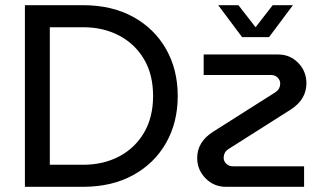

<svg xmlns="http://www.w3.org/2000/svg" viewBox="-20 -720 1254 740"><path d="M76 0V-700H300Q411 -700 493 -655Q575 -610 620 -531Q665 -452 665 -350Q665 -248 620 -169Q575 -90 493 -45Q411 0 300 0ZM172 -85H301Q378 -85 439 -117Q500 -149 535 -208.5Q570 -268 570 -350Q570 -433 535 -492Q500 -551 439 -583Q378 -615 301 -615H172ZM851 0Q804 0 772 -33Q740 -66 740 -111Q740 -173 801 -212L1036 -361Q1051 -370 1055.5 -379Q1060 -388 1060 -398Q1060 -411 1050 -421Q1040 -431 1024 -431H765V-510H1052Q1098 -510 1129.5 -477.5Q1161 -445 1161 -399Q1161 -337 1101 -298L866 -149Q851 -140 846.5 -131Q842 -122 842 -112Q842 -99 852 -89Q862 -79 879 -79H1152V0ZM913 -577 821 -700H899L965 -615L1031 -700H1109L1017 -577Z"/></svg>

Font: MuseoModerno
Style: Regular
Weight: 400
Designer: Pablo Cosgaya, Héctor Gatti, Marcela Romero, and the Authors of The MuseoModerno Project.
Foundry: Omnibus-Type Team
Version: Version 1.001